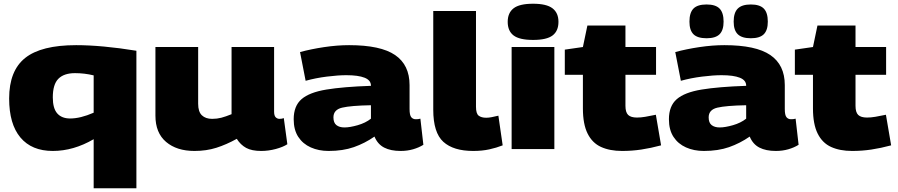

<svg xmlns="http://www.w3.org/2000/svg" viewBox="-20 -799 4811 1029"><path d="M711 -527V210H482V-53Q374 10 263 10Q150 10 89.5 -62Q29 -134 29 -271Q29 -420 115 -488.5Q201 -557 388 -557Q456 -557 537.5 -549.5Q619 -542 711 -527ZM482 -395Q433 -407 382 -407Q323 -407 293 -377Q263 -347 263 -277Q263 -218 287 -191Q311 -164 356 -164Q411 -164 482 -195Z M1022 10Q927 10 870 -38.5Q813 -87 813 -179V-547H1042V-243Q1042 -200 1062 -181Q1082 -162 1117 -162Q1143 -162 1166 -168Q1189 -174 1221 -187V-547H1449V-201Q1449 -179 1457.5 -170.5Q1466 -162 1478 -162Q1491 -162 1501 -166L1520 -26Q1497 -11 1458 -0.5Q1419 10 1380 10Q1329 10 1299 -6.5Q1269 -23 1249 -55Q1193 -24 1139.5 -7Q1086 10 1022 10Z M1554 -160Q1554 -231 1596 -267.5Q1638 -304 1729 -319Q1820 -334 1968 -339V-340Q1968 -369 1934 -382.5Q1900 -396 1836 -396Q1792 -396 1732 -388.5Q1672 -381 1618 -366L1588 -520Q1647 -536 1717 -546.5Q1787 -557 1851 -557Q2020 -557 2097.5 -504Q2175 -451 2175 -343V-215Q2175 -182 2184 -171Q2193 -160 2208 -160Q2214 -160 2220.5 -160.5Q2227 -161 2233 -163L2249 -23Q2225 -8 2194 1Q2163 10 2127 10Q2074 10 2039 -8Q2004 -26 1987 -67Q1935 -31 1876.5 -10.5Q1818 10 1741 10Q1688 10 1645.5 -9Q1603 -28 1578.5 -65.5Q1554 -103 1554 -160ZM1767 -170Q1767 -141 1783 -128.5Q1799 -116 1826 -116Q1855 -116 1897 -128Q1939 -140 1968 -163V-235Q1860 -233 1813.5 -222Q1767 -211 1767 -170Z M2531 -740V-227Q2531 -190 2545.5 -179Q2560 -168 2586 -168Q2599 -168 2614.5 -171Q2630 -174 2651 -179L2674 -20Q2641 -7 2602.5 1.5Q2564 10 2516 10Q2410 10 2356 -39Q2302 -88 2302 -211V-740Z M2837 -585Q2764 -585 2732.5 -609Q2701 -633 2701 -682Q2701 -730 2732.5 -754.5Q2764 -779 2837 -779Q2909 -779 2941 -754.5Q2973 -730 2973 -682Q2973 -633 2941.5 -609Q2910 -585 2837 -585ZM2722 0V-547H2951V0Z M3314 10Q3248 10 3201 -11.5Q3154 -33 3129 -83.5Q3104 -134 3104 -218V-398H3007V-533L3104 -547L3128 -662H3332V-547H3496V-398H3332V-232Q3332 -197 3346.5 -183Q3361 -169 3394 -169Q3414 -169 3438 -173Q3462 -177 3495 -184L3523 -20Q3467 -5 3417 2.5Q3367 10 3314 10Z M3565 -160Q3565 -231 3607 -267.5Q3649 -304 3740 -319Q3831 -334 3979 -339V-340Q3979 -369 3945 -382.5Q3911 -396 3847 -396Q3803 -396 3743 -388.5Q3683 -381 3629 -366L3599 -520Q3658 -536 3728 -546.5Q3798 -557 3862 -557Q4031 -557 4108.5 -504Q4186 -451 4186 -343V-215Q4186 -182 4195 -171Q4204 -160 4219 -160Q4225 -160 4231.5 -160.5Q4238 -161 4244 -163L4260 -23Q4236 -8 4205 1Q4174 10 4138 10Q4085 10 4050 -8Q4015 -26 3998 -67Q3946 -31 3887.5 -10.5Q3829 10 3752 10Q3699 10 3656.5 -9Q3614 -28 3589.5 -65.5Q3565 -103 3565 -160ZM3778 -170Q3778 -141 3794 -128.5Q3810 -116 3837 -116Q3866 -116 3908 -128Q3950 -140 3979 -163V-235Q3871 -233 3824.5 -222Q3778 -211 3778 -170ZM4004 -594Q3956 -594 3934 -615.5Q3912 -637 3912 -683Q3912 -731 3934 -753Q3956 -775 4004 -775Q4052 -775 4073.5 -753Q4095 -731 4095 -683Q4095 -637 4073.5 -615.5Q4052 -594 4004 -594ZM3767 -594Q3718 -594 3696.5 -615.5Q3675 -637 3675 -683Q3675 -731 3696.5 -753Q3718 -775 3767 -775Q3815 -775 3836.5 -753Q3858 -731 3858 -683Q3858 -637 3836.5 -615.5Q3815 -594 3767 -594Z M4547 10Q4481 10 4434 -11.5Q4387 -33 4362 -83.5Q4337 -134 4337 -218V-398H4240V-533L4337 -547L4361 -662H4565V-547H4729V-398H4565V-232Q4565 -197 4579.5 -183Q4594 -169 4627 -169Q4647 -169 4671 -173Q4695 -177 4728 -184L4756 -20Q4700 -5 4650 2.5Q4600 10 4547 10Z"/></svg>

Font: Georama Extended ExtraBold
Style: Regular
Weight: 800
Width: 7
Designer: Jean-Baptiste Levee
Foundry: Production Type
Version: Version 1.000